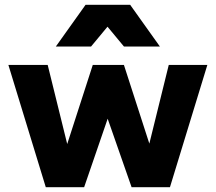

<svg xmlns="http://www.w3.org/2000/svg" viewBox="-20 -781 900 801"><path d="M689 0H529L405 -355H453L331 0H171L15 -510H179L276 -117H240L367 -510H497L624 -117H587L684 -510H845ZM647 -587H497L366 -745H491L360 -587H213L337 -761H523Z"/></svg>

Font: Wix Madefor Display ExtraBold
Style: Regular
Weight: 800
Designer: Dalton Maag Ltd
Foundry: Dalton Maag Ltd
Version: Version 3.100